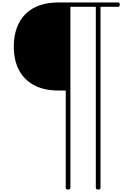

<svg xmlns="http://www.w3.org/2000/svg" viewBox="-20 -1148 1089 1557"><path d="M532 389Q513 389 513 374V-414H452Q339 -414 258.5 -456Q178 -498 135 -577.5Q92 -657 92 -772Q92 -856 116.5 -922.5Q141 -989 187.5 -1035Q234 -1081 300.5 -1104.5Q367 -1128 452 -1128H940Q945 -1128 948 -1124.5Q951 -1121 951 -1112Q951 -1102 948 -1097.5Q945 -1093 940 -1093H795V374Q795 389 776 389Q757 389 757 374V-1093H551V374Q551 389 532 389Z"/></svg>

Font: Playwrite CL Thin
Style: Regular
Weight: 100
Designer: Veronika Burian, José Scaglione
Foundry: TypeTogether
Version: Version 1.002